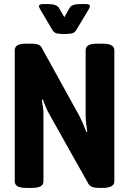

<svg xmlns="http://www.w3.org/2000/svg" viewBox="-20 -915 630 937"><path d="M110 2Q79 2 65.5 -6Q52 -14 52 -30V-670Q52 -686 65.5 -694Q79 -702 110 -702H136Q152 -702 166 -697.5Q180 -693 188 -674L368 -348Q378 -328 386 -309Q394 -290 402 -270L406 -272Q403 -292 400.5 -312Q398 -332 398 -351V-670Q398 -686 411.5 -694Q425 -702 456 -702H480Q538 -702 538 -670V-30Q538 2 480 2H461Q443 2 429 -3Q415 -8 407 -26L216 -366Q208 -381 201.5 -397.5Q195 -414 189 -430L184 -427Q187 -410 189.5 -393Q192 -376 192 -359V-30Q192 -14 178.5 -6Q165 2 134 2ZM291 -749Q271 -749 257.5 -752Q244 -755 236 -768L177 -868Q174 -873 172 -878Q170 -883 170 -885Q170 -895 191 -895H218Q256 -895 268 -876L294 -831L320 -877Q330 -895 371 -895H399Q419 -895 419 -885Q419 -883 417 -878Q415 -873 412 -868L352 -768Q344 -755 330.5 -752Q317 -749 297 -749Z"/></svg>

Font: Asap Condensed VF Beta
Style: Regular
Weight: 400
Designer: Pablo Cosgaya
Foundry: Omnibus-Type
Version: Version 1.008